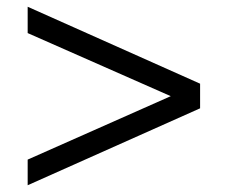

<svg xmlns="http://www.w3.org/2000/svg" viewBox="-20 -583 675 569"><path d="M573 -262V-335L62 -563V-485L486 -298L62 -110V-34Z"/></svg>

Font: TPK Tissa Web Quiz
Style: Regular
Weight: 400
Designer: Jacques Le Bailly, Suppakit Chalermlarp | Katatrad Co.,Ltd.
Foundry: Jacques Le Bailly, Cadson Demak Co.,Ltd.
Version: Version 5.000;Glyphs 3.1.2 (3151)